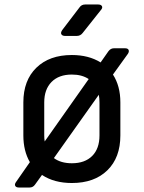

<svg xmlns="http://www.w3.org/2000/svg" viewBox="-20 -805 640 855"><path d="M64 30Q52 30 48 23Q44 16 51 6L113 -83Q84 -133 84 -202V-349Q84 -447 142 -503.5Q200 -560 300 -560Q375 -560 428 -527L463 -577Q473 -590 487 -590H537Q549 -590 552.5 -583Q556 -576 550 -566L483 -473Q516 -422 516 -349V-202Q516 -103 458 -46.5Q400 10 300 10Q221 10 167 -26L136 17Q127 30 112 30ZM177 -202Q177 -188 179 -175L375 -453Q345 -473 300 -473Q242 -473 209.5 -440Q177 -407 177 -349ZM300 -78Q358 -78 390.5 -110.5Q423 -143 423 -202V-348Q423 -367 420 -383L220 -101Q251 -78 300 -78ZM270 -645Q258 -645 253.5 -652Q249 -659 257 -671L334 -772Q343 -785 359 -785H417Q430 -785 434 -777.5Q438 -770 429 -760L348 -658Q338 -645 322 -645Z"/></svg>

Font: Pitagon Sans Mono Medium
Style: Regular
Weight: 500
Monospace: yes
Designer: Travis Tran
Foundry: Pitagon
Version: Version 1.001; ttfautohint (v1.8.4.7-5d5b);gftools[0.9.26]